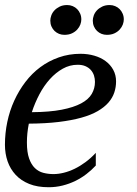

<svg xmlns="http://www.w3.org/2000/svg" viewBox="-20 -747 554 777"><path d="M0 -161.1Q0 -208 9.5 -253.4Q19 -298.8 37.6 -339.6Q56.2 -380.4 82.8 -415.3Q109.4 -450.2 143.3 -475.3Q177.2 -500.5 218.3 -514.9Q259.3 -529.3 306.2 -529.3Q335.4 -529.3 361.6 -521.7Q387.7 -514.2 407.2 -499.8Q426.8 -485.4 438.2 -464.6Q449.7 -443.8 449.7 -417.5Q449.7 -394 442.4 -372.3Q435.1 -350.6 418.7 -331.8Q402.3 -313 375.5 -297.4Q348.6 -281.7 309.3 -270.8Q270 -259.8 217.3 -253.4Q164.6 -247.1 96.7 -246.6Q88.9 -208 88.9 -170.4Q88.9 -130.9 97.7 -106Q106.4 -81.1 121.1 -66.9Q135.7 -52.7 155.3 -47.6Q174.8 -42.5 196.8 -42.5Q216.3 -42.5 238 -47.9Q259.8 -53.2 282 -64Q304.2 -74.7 325.9 -90.8Q347.7 -106.9 367.7 -128.4V-77.1Q350.6 -58.6 329.6 -42.5Q308.6 -26.4 284.4 -14.6Q260.3 -2.9 233.2 3.9Q206.1 10.7 176.8 10.7Q131.3 10.7 98.1 -2.7Q64.9 -16.1 43.2 -39.6Q21.5 -63 10.7 -94.2Q0 -125.5 0 -161.1ZM364.3 -415.5Q364.3 -428.7 360.4 -441.2Q356.4 -453.6 347.9 -463.4Q339.4 -473.1 326.2 -479Q313 -484.9 294.4 -484.9Q262.2 -484.9 233.9 -469Q205.6 -453.1 181.6 -426.5Q157.7 -399.9 139.4 -365.2Q121.1 -330.6 108.9 -293Q180.7 -293.5 229.5 -303Q278.3 -312.5 308.3 -328.6Q338.4 -344.7 351.3 -366.9Q364.3 -389.2 364.3 -415.5ZM240.7 -606Q229 -606 218.8 -610.1Q208.5 -614.3 200.7 -621.8Q192.9 -629.4 188.2 -640.1Q183.6 -650.9 183.6 -663.6Q183.6 -672.9 187.5 -684.1Q191.4 -695.3 200 -704.6Q208.5 -713.9 221.4 -720.2Q234.4 -726.6 252 -726.6Q263.7 -726.6 274.2 -722.2Q284.7 -717.8 292.2 -710.2Q299.8 -702.6 304.4 -691.9Q309.1 -681.2 309.1 -668.5Q309.1 -658.7 305.2 -647.9Q301.3 -637.2 292.7 -627.7Q284.2 -618.2 271.2 -612.1Q258.3 -606 240.7 -606ZM412.6 -606Q400.9 -606 390.6 -610.1Q380.4 -614.3 372.6 -621.8Q364.7 -629.4 360.1 -640.1Q355.5 -650.9 355.5 -663.6Q355.5 -672.9 359.4 -684.1Q363.3 -695.3 371.8 -704.6Q380.4 -713.9 393.3 -720.2Q406.2 -726.6 423.8 -726.6Q435.5 -726.6 446 -722.2Q456.5 -717.8 464.1 -710.2Q471.7 -702.6 476.3 -691.9Q481 -681.2 481 -668.5Q481 -658.7 477.1 -647.9Q473.1 -637.2 464.6 -627.7Q456.1 -618.2 443.1 -612.1Q430.2 -606 412.6 -606Z"/></svg>

Font: Arian Grqi
Style: Italic
Weight: 400
Italic angle: -15°
Designer: Ruben Hakobyan (Tarumian)
Foundry: Ruben Hakobyan (Tarumian)
Version: Version 1.002